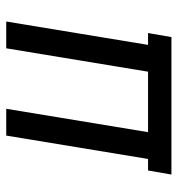

<svg xmlns="http://www.w3.org/2000/svg" viewBox="3 -573 570 616"><g transform="rotate(90 288.0 -265.0)"><path d="M49 0H135L210 -455H404L329 0H415L490 -455H527L540 -530H99L86 -455H124Z"/></g></svg>

Font: Iosevka Sparkle
Style: Italic
Weight: 400
Italic angle: -9°
Designer: Belleve Invis
Foundry: Belleve Invis
Version: Version 4.5.0; ttfautohint (v1.8.3)